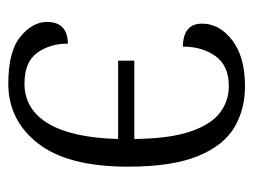

<svg xmlns="http://www.w3.org/2000/svg" viewBox="-92 -494 596 451"><g transform="rotate(90 205.5 -268.0)"><path d="M176 10Q100 10 65.5 -18.5Q31 -47 31 -81Q31 -129 82 -130Q82 -88 103.5 -58Q125 -28 176 -28Q236 -28 269.5 -83.5Q303 -139 306 -248H122V-286H306Q305 -369 288.5 -417.5Q272 -466 244.5 -487Q217 -508 182 -508Q134 -508 111.5 -477Q89 -446 89 -400Q35 -401 35 -445Q35 -486 74 -516Q113 -546 182 -546Q237 -546 279.5 -520.5Q322 -495 346.5 -434.5Q371 -374 371 -271Q371 -130 316.5 -60Q262 10 176 10Z"/></g></svg>

Font: Noto Serif Condensed Light
Style: Regular
Weight: 300
Width: 3
Designer: Monotype Design Team
Foundry: Monotype Imaging Inc.
Version: Version 2.013